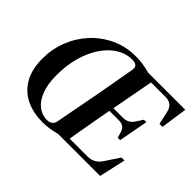

<svg xmlns="http://www.w3.org/2000/svg" viewBox="-142 -924 1186 1186"><g transform="rotate(45 450.5 -331.0)"><path d="M330 17Q249 17 186.5 -13.5Q124 -44 88.5 -106Q53 -168 53 -262Q53 -343 82 -418Q111 -493 164.5 -551.5Q218 -610 291.5 -644.5Q365 -679 454 -679Q486 -679 514.5 -674.5Q543 -670 576 -661H901L876 -487H850L831 -572Q819 -631 758 -631H632L580 -354H665Q708 -354 733 -390L764 -437H785L749 -244H728L717 -282Q704 -325 659 -325H574Q566 -280 556.5 -227.5Q547 -175 538 -123.5Q529 -72 522 -30H677Q736 -30 768 -79L831 -174H857L818 0H450Q419 8 392 12.5Q365 17 330 17ZM339 -12Q387 -12 394 -55L450 -351Q462 -417 473.5 -481.5Q485 -546 495 -604Q503 -649 451 -649Q396 -649 348 -619Q300 -589 263.5 -534.5Q227 -480 207 -407.5Q187 -335 187 -250Q187 -172 207.5 -119Q228 -66 263 -39Q298 -12 339 -12Z"/></g></svg>

Font: DeepMind Serif Text
Style: Italic
Weight: 400
Italic angle: -12°
Designer: Frank Grießhammer / Modifications: Colophon Foundry
Foundry: Colophon Foundry
Version: Version 5.003; ttfautohint (v1.8.2)